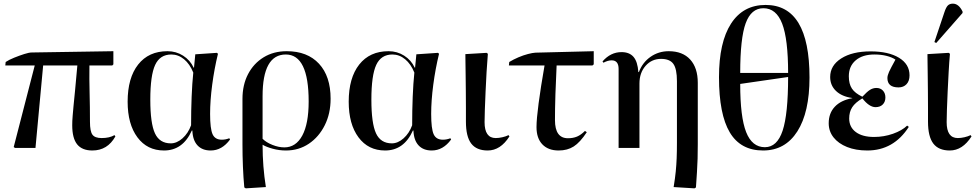

<svg xmlns="http://www.w3.org/2000/svg" viewBox="-20 -809 5333 1050"><path d="M485 14Q429 14 402 -19.5Q375 -53 375 -124Q375 -137 375.5 -148Q376 -159 377.5 -177.5Q379 -196 382 -228.5Q385 -261 390.5 -314.5Q396 -368 403 -451H216L174 0H62L55 -5L170 -451H9L11 -470Q29 -482 57.5 -493.5Q86 -505 112.5 -513.5Q139 -522 154 -522L600 -529V-457L594 -451H469Q468 -377 470 -300.5Q472 -224 472 -143Q472 -91 485.5 -72.5Q499 -54 536 -54Q579 -54 606 -70L611 -63Q568 14 485 14Z M877 14Q785 14 731.5 -58Q678 -130 678 -253Q678 -383 735.5 -456Q793 -529 896 -529Q943 -529 981.5 -504.5Q1020 -480 1039 -439H1041L1048 -512L1166 -520L1172 -515Q1152 -433 1140.5 -346Q1129 -259 1129 -186Q1129 -105 1142.5 -75Q1156 -45 1193 -45Q1214 -45 1234 -53L1238 -46Q1194 14 1132 14Q1086 14 1060 -14Q1034 -42 1032 -95H1029Q980 14 877 14ZM914 -25Q947 -25 978 -52.5Q1009 -80 1025 -124Q1025 -205 1028 -279.5Q1031 -354 1037 -412Q1018 -459 986.5 -485Q955 -511 917 -511Q855 -511 828.5 -454Q802 -397 802 -264Q802 -134 827.5 -79.5Q853 -25 914 -25Z M1324 221 1316 216Q1311 163 1308.5 102Q1306 41 1306 -19V-268Q1306 -345 1336.5 -403.5Q1367 -462 1421.5 -495.5Q1476 -529 1548 -529Q1661 -529 1724.5 -460.5Q1788 -392 1788 -269Q1788 -188 1756 -124Q1724 -60 1669 -23Q1614 14 1544 14Q1507 14 1472 4.5Q1437 -5 1417 -17H1416Q1416 102 1434 214ZM1535 -3Q1598 -3 1633 -67.5Q1668 -132 1668 -254Q1668 -511 1543 -511Q1416 -511 1416 -283V-50Q1436 -30 1470 -16.5Q1504 -3 1535 -3Z M2086 14Q1994 14 1940.5 -58Q1887 -130 1887 -253Q1887 -383 1944.5 -456Q2002 -529 2105 -529Q2152 -529 2190.5 -504.5Q2229 -480 2248 -439H2250L2257 -512L2375 -520L2381 -515Q2361 -433 2349.5 -346Q2338 -259 2338 -186Q2338 -105 2351.5 -75Q2365 -45 2402 -45Q2423 -45 2443 -53L2447 -46Q2403 14 2341 14Q2295 14 2269 -14Q2243 -42 2241 -95H2238Q2189 14 2086 14ZM2123 -25Q2156 -25 2187 -52.5Q2218 -80 2234 -124Q2234 -205 2237 -279.5Q2240 -354 2246 -412Q2227 -459 2195.5 -485Q2164 -511 2126 -511Q2064 -511 2037.5 -454Q2011 -397 2011 -264Q2011 -134 2036.5 -79.5Q2062 -25 2123 -25Z M2647 14Q2586 14 2557 -24Q2528 -62 2528 -144Q2528 -175 2528 -218Q2528 -261 2527.5 -307.5Q2527 -354 2526.5 -396.5Q2526 -439 2525.5 -470Q2525 -501 2525 -513L2641 -520L2648 -515Q2644 -470 2641 -416Q2638 -362 2635.5 -308Q2633 -254 2631.5 -209.5Q2630 -165 2630 -141Q2630 -54 2691 -54Q2708 -54 2727.5 -58.5Q2747 -63 2761 -70L2766 -63Q2717 14 2647 14Z M3035 14Q2978 14 2946 -19.5Q2914 -53 2914 -114Q2914 -157 2925.5 -244Q2937 -331 2958 -451H2763L2765 -470Q2788 -484 2815 -495.5Q2842 -507 2867 -513.5Q2892 -520 2908 -521L3227 -529V-457L3220 -451H3024Q3023 -420 3021 -379Q3019 -338 3017.5 -295.5Q3016 -253 3015.5 -215.5Q3015 -178 3015 -152Q3015 -53 3086 -53Q3114 -53 3135.5 -62Q3157 -71 3179 -93L3189 -86Q3152 -30 3117.5 -8Q3083 14 3035 14Z M3778 221 3664 214Q3672 165 3675.5 129Q3679 93 3680.5 56.5Q3682 20 3682 -30V-365Q3682 -432 3662.5 -459.5Q3643 -487 3595 -487Q3544 -487 3510.5 -449Q3477 -411 3477 -352V0H3363V-432Q3363 -479 3325 -479Q3304 -479 3280 -466L3275 -473Q3319 -524 3379 -524Q3422 -524 3444.5 -498Q3467 -472 3471 -415H3474Q3494 -468 3538 -498.5Q3582 -529 3637 -529Q3713 -529 3754.5 -483.5Q3796 -438 3796 -356V-21Q3796 22 3795 58.5Q3794 95 3791.5 132.5Q3789 170 3786 216Z M4153 14Q4030 14 3971 -85Q3912 -184 3912 -387Q3912 -578 3978 -680Q4044 -782 4167 -782Q4407 -782 4407 -385Q4407 -195 4340.5 -90.5Q4274 14 4153 14ZM4028 -410H4290Q4290 -595 4257.5 -679.5Q4225 -764 4155 -764Q4088 -764 4058 -682Q4028 -600 4028 -410ZM4163 -4Q4230 -4 4260 -94.5Q4290 -185 4290 -388L4028 -350Q4028 -169 4060.5 -86.5Q4093 -4 4163 -4Z M4723 14Q4660 14 4612.5 -5Q4565 -24 4538.5 -57.5Q4512 -91 4512 -135Q4512 -190 4545.5 -225.5Q4579 -261 4641 -272V-273Q4584 -281 4552 -311.5Q4520 -342 4520 -388Q4520 -451 4580.5 -489.5Q4641 -528 4741 -528Q4839 -528 4896.5 -493Q4954 -458 4954 -397Q4954 -366 4937.5 -348.5Q4921 -331 4894 -331Q4833 -331 4833 -382Q4833 -396 4842 -416Q4851 -436 4877 -483Q4858 -496 4828 -503.5Q4798 -511 4762 -511Q4697 -511 4659.5 -479Q4622 -447 4622 -392Q4622 -350 4639 -324.5Q4656 -299 4696 -280Q4721 -307 4737.5 -317.5Q4754 -328 4773 -328Q4795 -328 4808.5 -313.5Q4822 -299 4822 -276Q4822 -252 4807.5 -237.5Q4793 -223 4768 -223Q4734 -223 4696 -271Q4657 -248 4640.5 -222.5Q4624 -197 4624 -161Q4624 -114 4660 -87Q4696 -60 4760 -60Q4814 -60 4863.5 -77.5Q4913 -95 4941 -122L4950 -115Q4867 14 4723 14Z M5174 14Q5113 14 5084 -24Q5055 -62 5055 -144Q5055 -175 5055 -218Q5055 -261 5054.5 -307.5Q5054 -354 5053.5 -396.5Q5053 -439 5052.5 -470Q5052 -501 5052 -513L5168 -520L5175 -515Q5171 -470 5168 -416Q5165 -362 5162.5 -308Q5160 -254 5158.5 -209.5Q5157 -165 5157 -141Q5157 -54 5218 -54Q5235 -54 5254.5 -58.5Q5274 -63 5288 -70L5293 -63Q5244 14 5174 14ZM5100 -574 5090 -579 5145 -743Q5154 -770 5164 -779.5Q5174 -789 5191 -789Q5223 -789 5244 -746V-738Z"/></svg>

Font: Literata 72pt Medium
Style: Regular
Weight: 500
Designer: Latin by Veronika Burian and Jose Scaglione. Greek by Irene Vlachou. Cyrillic by Vera Evstafieva.
Foundry: TypeTogether
Version: Version 3.002